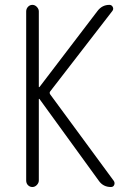

<svg xmlns="http://www.w3.org/2000/svg" viewBox="-20 -750 540 770"><path d="M85 -26.4V-704.1Q85 -714.8 92.3 -722.7Q99.6 -730.5 109.9 -730.5Q120.1 -730.5 127.9 -722.2Q135.7 -713.9 135.7 -704.1V-401.4Q135.7 -400.4 136.7 -400.4L138.7 -401.4L371.1 -706.1Q389.6 -730.5 418.9 -730.5Q427.7 -730.5 432.1 -722.2Q436.5 -713.9 430.7 -706.1L181.6 -383.8Q176.8 -377.9 181.6 -371.1L436.5 -24.4Q441.4 -16.6 438 -8.3Q434.6 0 424.8 0Q393.6 0 376 -25.4L138.7 -352.5Q138.7 -353.5 136.7 -353.5Q135.7 -353.5 135.7 -352.5V-26.4Q135.7 -16.6 127.9 -8.3Q120.1 0 109.9 0Q99.6 0 92.3 -7.3Q85 -14.6 85 -26.4Z"/></svg>

Font: Rounded Mgen+ 1m light
Style: Regular
Weight: 200
Designer: [Source Han Sans]
Ryoko NISHIZUKA  (kana & ideographs); Paul D. Hunt (Latin, Greek & Cyrillic); Wenlong ZHANG  (bopomofo
Version: Version 1.059.20150602